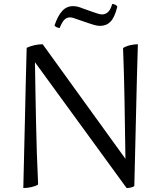

<svg xmlns="http://www.w3.org/2000/svg" viewBox="-20 -945 813 972"><path d="M660 -3Q654 2 642 4.5Q630 7 621 7L157 -630Q158 -552 159.5 -476Q161 -400 162.5 -324Q164 -248 166.5 -170.5Q169 -93 173 -11Q162 -3 140 2Q118 7 98 7Q100 -80 102 -162.5Q104 -245 106 -330.5Q108 -416 110 -507.5Q112 -599 115 -703Q132 -711 153.5 -716Q175 -721 196 -721L615 -141Q613 -289 610.5 -432Q608 -575 603 -702Q620 -712 640.5 -716.5Q661 -721 678 -721Q673 -561 669 -379Q665 -197 660 -3ZM282 -803Q274 -804 266.5 -807.5Q259 -811 256 -816Q272 -864 294.5 -889Q317 -914 350 -914Q363 -914 375.5 -910.5Q388 -907 400 -902L451 -884Q468 -878 478.5 -875Q489 -872 497 -872Q514 -872 527 -884Q540 -896 548 -925Q555 -925 562.5 -921.5Q570 -918 574 -912Q561 -858 540 -836Q519 -814 487 -814Q473 -814 457.5 -818.5Q442 -823 427 -828L372 -847Q361 -851 351.5 -854Q342 -857 334 -857Q316 -857 304 -843Q292 -829 282 -803Z"/></svg>

Font: Gotu
Style: Regular
Weight: 400
Designer: Sarang Kulkarni & Kailash Malviya
Foundry: Ek Type
Version: Version 2.320;hotconv 1.0.109;makeotfexe 2.5.65596; ttfautoh